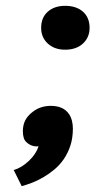

<svg xmlns="http://www.w3.org/2000/svg" viewBox="-20 -496 373 656"><path d="M58.1 -47.4Q58.1 -69.8 66.9 -85.9Q75.7 -102.1 92.8 -114.7Q118.7 -134.3 153.3 -134.3Q196.3 -134.3 215.3 -106.9Q222.2 -97.2 225.6 -84.2Q229 -71.3 229 -57.1Q229 -24.4 220.5 1.5Q211.9 27.3 197.8 47.9Q183.6 68.4 165.3 83.5Q147 98.6 127.7 109.9Q108.4 121.1 89.4 128.4Q70.3 135.7 54.2 140.1L26.9 85Q54.2 77.1 79.1 53.2Q103 30.8 111.8 3.9Q88.4 6.3 70.8 -9.8Q64 -15.6 61 -25.4Q58.1 -35.2 58.1 -47.4ZM120.6 -400.9Q120.6 -436 143.3 -456.1Q166 -476.1 202.6 -476.1Q240.7 -476.1 263.4 -456.1Q286.1 -436 286.1 -400.9Q286.1 -368.2 263.4 -347.2Q240.7 -326.2 202.6 -326.2Q166 -326.2 143.3 -347.2Q120.6 -368.2 120.6 -400.9Z"/></svg>

Font: PT Astra Sans
Style: Bold Italic
Weight: 700
Italic angle: -16°
Designer: A.Korolkova, I. Chaeva
Foundry: ParaType Ltd
Version: Version 1.002W